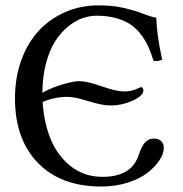

<svg xmlns="http://www.w3.org/2000/svg" viewBox="-20 -678 674 708"><path d="M336.9 -620.1Q309.6 -620.1 282 -610.1Q254.4 -600.1 228 -577.6Q201.7 -555.2 181.6 -522.9Q161.6 -490.7 149.2 -442.4Q136.7 -394 136.2 -335.9Q174.3 -356.9 214.4 -367.9Q254.4 -378.9 271 -378.9Q300.8 -378.9 354.5 -359.9Q408.2 -340.8 438 -340.8Q460.9 -340.8 480.5 -348.6L500 -356.9Q503.4 -356.9 506.1 -353.3Q508.8 -349.6 508.8 -344.2Q508.8 -325.2 469.5 -307.1Q430.2 -289.1 387.2 -289.1Q356 -289.1 306.2 -304.9Q256.3 -320.8 229 -320.8Q180.2 -320.8 137.2 -301.8Q142.1 -223.1 168.2 -161.9Q194.3 -100.6 243.4 -63.2Q292.5 -25.9 357.9 -25.9Q460.4 -25.9 488.8 -99.1Q493.2 -112.8 497.1 -122.1Q501 -131.3 507.8 -143.1Q514.6 -154.8 524.7 -160.9Q534.7 -167 546.9 -167Q564.5 -167 574.2 -157.7Q584 -148.4 584 -132.8Q584 -111.3 568.1 -87.2Q552.2 -63 524.2 -41Q496.1 -19 450.9 -4.6Q405.8 9.8 354 9.8Q204.1 9.8 119.6 -77.6Q35.2 -165 35.2 -314.9Q35.2 -392.1 58.8 -456.8Q82.5 -521.5 123.8 -565.4Q165 -609.4 221.4 -633.8Q277.8 -658.2 342.8 -658.2Q395.5 -658.2 435.5 -648.9Q475.6 -639.6 506.6 -627.7Q537.6 -615.7 556.2 -612.8Q558.6 -544.4 578.1 -458Q559.6 -450.2 545.9 -454.1Q537.1 -482.9 527.3 -504.9Q517.6 -526.9 500.7 -549.6Q483.9 -572.3 462.6 -586.9Q441.4 -601.6 409.2 -610.8Q377 -620.1 336.9 -620.1Z"/></svg>

Font: Common Serif News
Style: Regular
Weight: 450
Designer: Philipp H. Poll, Khaled Hosny
Foundry: Stefan Peev, Context Ltd.
Version: Version 1.026